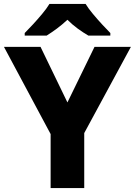

<svg xmlns="http://www.w3.org/2000/svg" viewBox="-20 -951 682 971"><path d="M321 -433 458 -714H642L406 -278V0H236V-273L0 -714H185ZM413 -931Q427 -908 450 -880.5Q473 -853 496.5 -827.5Q520 -802 538 -784V-771H427Q401 -786 373.5 -806Q346 -826 321 -851Q294 -826 268.5 -807Q243 -788 216 -771H105V-784Q124 -803 147.5 -828.5Q171 -854 193.5 -881Q216 -908 230 -931Z"/></svg>

Font: Noto Sans Tamil ExtraBold
Style: Regular
Weight: 800
Designer: Jelle Bosma - Monotype Design Team
Foundry: Monotype Imaging Inc.
Version: Version 2.004; ttfautohint (v1.8.4.7-5d5b)